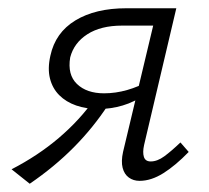

<svg xmlns="http://www.w3.org/2000/svg" viewBox="-20 -433 505 465"><path d="M318 5Q303 5 292 -3Q281 -11 277 -26.5Q273 -42 278 -65L351 -371H276Q224 -371 191.5 -350Q159 -329 150 -294Q143 -252 166.5 -229.5Q190 -207 232 -207Q260 -207 288 -215Q316 -223 340 -237L333 -205Q306 -186 277 -177.5Q248 -169 219 -169Q189 -169 164.5 -177.5Q140 -186 123.5 -202.5Q107 -219 101 -243Q95 -267 102 -298Q114 -354 162.5 -383.5Q211 -413 286 -413H407L329 -82Q325 -64 328.5 -53Q332 -42 345 -42Q361 -42 378 -54.5Q395 -67 417 -88L437 -65Q405 -32 375.5 -13.5Q346 5 318 5ZM52 12 8 -23Q72 -56 122.5 -99Q173 -142 209 -193L242 -179Q206 -124 159 -76.5Q112 -29 52 12Z"/></svg>

Font: Ysabeau Office Light
Style: Italic
Weight: 300
Italic angle: -12°
Designer: Christian Thalmann (Catharsis Fonts)
Version: Version 2.001;gftools[0.9.30]; featfreeze: tnum,lnum,ss02